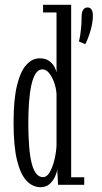

<svg xmlns="http://www.w3.org/2000/svg" viewBox="-20 -770 424 800"><path d="M309 -597Q314.5 -619.5 317.2 -646.8Q320 -674 320 -699Q320 -720 326.8 -729.5Q333.5 -739 344.5 -739Q355.5 -739 361.2 -730.5Q367 -722 367 -704Q367 -678.5 358.2 -646.2Q349.5 -614 335.5 -586ZM149 10Q116.5 10 91 -16.5Q65.5 -43 51 -102Q36.5 -161 36.5 -259Q36.5 -356 51 -414.8Q65.5 -473.5 90 -500.2Q114.5 -527 145 -527Q169 -527 183.8 -516.8Q198.5 -506.5 206 -492.8Q213.5 -479 215.5 -468.5V-718H159.5V-750H276.5V-31.5H331V0H222L218.5 -64Q217 -51 209 -33.5Q201 -16 186.2 -3Q171.5 10 149 10ZM159 -32Q175.5 -32 187.2 -52.2Q199 -72.5 206.5 -103Q214 -133.5 215.5 -163V-379.5Q213.5 -405 205 -428Q196.5 -451 184.2 -466Q172 -481 156.5 -481Q140 -481 128.8 -463.8Q117.5 -446.5 110.8 -416Q104 -385.5 101 -344.8Q98 -304 98 -257Q98 -201.5 101.5 -159.5Q105 -117.5 112.2 -89Q119.5 -60.5 131.2 -46.2Q143 -32 159 -32Z"/></svg>

Font: Imbue Light
Style: Regular
Weight: 300
Designer: Tyler Finck
Foundry: Etcetera Type Company
Version: Version 1.102